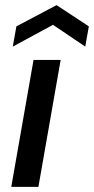

<svg xmlns="http://www.w3.org/2000/svg" viewBox="-20 -730 367 750"><path d="M24 0 111 -496H217L130 0ZM30 -548 44 -627 201 -710 327 -627 313 -548 187 -633Z"/></svg>

Font: DeepMind Sans Medium
Style: Italic
Weight: 500
Italic angle: -10°
Designer: Jonny Pinhorn / Modifications: Colophon Foundry
Foundry: Colophon Foundry
Version: Version 1.002; ttfautohint (v1.8.2)